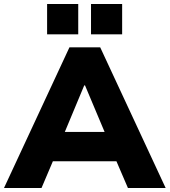

<svg xmlns="http://www.w3.org/2000/svg" viewBox="-33 -942 850 962"><path d="M-13 0 315 -705H469L797 0H608L525 -193L597 -134H185L257 -193L175 0ZM389 -514 273 -236 245 -281H537L510 -236L393 -514ZM423 -770V-922H579V-770ZM203 -770V-922H359V-770Z"/></svg>

Font: Nunito Sans 10pt Black
Style: Regular
Weight: 900
Designer: Vernon Adams
Foundry: Vernon Adams
Version: Version 3.101;gftools[0.9.27]